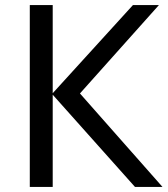

<svg xmlns="http://www.w3.org/2000/svg" viewBox="-20 -734 658 754"><path d="M618 0H510L187 -362V0H97V-714H187V-368L502 -714H604L294 -367Z"/></svg>

Font: Apis
Style: Regular
Weight: 400
Designer: Monotype Design Team
Foundry: Monotype Imaging Inc.
Version: Version 2.000; build 0001